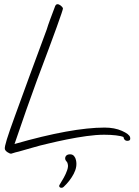

<svg xmlns="http://www.w3.org/2000/svg" viewBox="-20 -687 660 912"><path d="M33 43Q26 43 15.5 36Q5 29 3 21Q1 12 12.5 -25Q24 -62 51 -136Q78 -210 121 -328L202 -547Q208 -567 218 -594Q228 -621 242 -658Q246 -667 253 -667Q260 -667 268.5 -660.5Q277 -654 279 -647Q280 -643 249.5 -558.5Q219 -474 156 -307Q133 -244 106 -168Q79 -92 49 -3Q321 -81 477 -81Q524 -81 559 -65.5Q594 -50 598 -35Q602 -18 585 -18Q571 -18 567 -33V-36Q556 -41 531 -44Q506 -47 475 -47Q437 -47 390.5 -40.5Q344 -34 297 -24.5Q250 -15 209 -5Q169 4 134 14.5Q99 25 69 33Q51 37 43 40Q35 43 33 43ZM313 46Q325 46 332 54.5Q339 63 341 74Q348 105 330 139Q312 173 282 201Q278 205 272 205Q263 205 261 197Q261 193 264 189Q273 175 283 157Q293 139 299 121.5Q305 104 302 93Q301 85 296.5 80.5Q292 76 290 70Q288 60 294 53Q300 46 313 46Z"/></svg>

Font: Oooh Baby
Style: Normal
Weight: 400
Designer: Robert E. Leuschke
Foundry: Robert E. Leuschke
Version: Version 1.011; ttfautohint (v1.8.3)